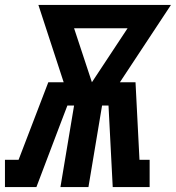

<svg xmlns="http://www.w3.org/2000/svg" viewBox="-57 -755 710 775"><path d="M-37 0V-110H18L138 -423H200L98 -735H633L427 -423H490L506 -110H547V0H398L381 -329H355L300 0H187L242 -329H215L189 -261L90 0ZM314 -423 458 -641H242Z"/></svg>

Font: Iosevka Slab XBdEx
Style: Italic
Weight: 800
Width: 7
Italic angle: -9°
Monospace: yes
Designer: Belleve Invis
Foundry: Belleve Invis
Version: Version 11.1.1; ttfautohint (v1.8.3)